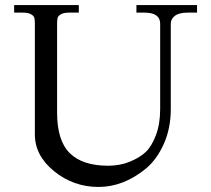

<svg xmlns="http://www.w3.org/2000/svg" viewBox="-20 -720 835 760"><path d="M614 -288V-626Q614 -670 552 -670H520V-700H760V-670H722Q689 -670 672.5 -657.5Q656 -645 656 -626V-288Q656 -212 628.5 -150.5Q601 -89 558 -53Q469 20 370 20Q271 20 194.5 -42Q118 -104 118 -188V-626Q118 -641 116 -649Q114 -657 103 -663.5Q92 -670 70 -670H36V-700H292V-670H254Q232 -670 221 -663.5Q210 -657 208 -649Q206 -641 206 -626V-274Q206 -163 256.5 -113.5Q307 -64 408 -64Q455 -64 494 -80Q533 -96 556.5 -118Q580 -140 597 -184.5Q614 -229 614 -288Z"/></svg>

Font: Montaga
Style: Regular
Weight: 400
Designer: Alejandra Rodriguez
Foundry: Alejandra Rodriguez
Version: Version 1.001